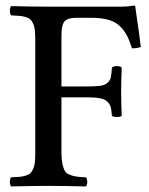

<svg xmlns="http://www.w3.org/2000/svg" viewBox="-20 -669 538 691"><path d="M20 2Q15.6 -2.4 15.6 -14.4Q15.6 -26.4 20 -30.8Q40 -31.7 51 -32.7Q62 -33.7 73.2 -37.1Q84.5 -40.5 89.8 -46.1Q95.2 -51.8 99.6 -61.8Q104 -71.8 105.5 -85.4Q106.9 -99.1 106.9 -120.1V-525.9Q106.9 -546.4 105.5 -559.8Q104 -573.2 99.6 -583.3Q95.2 -593.3 89.8 -598.6Q84.5 -604 73.2 -607.4Q62 -610.8 50.8 -611.8Q39.6 -612.8 20 -613.8Q15.6 -618.2 15.6 -630.4Q15.6 -642.6 20 -647Q104 -645 153.8 -645V0Q98.1 0 20 2ZM292 -318.8H201.2V-121.1Q201.2 -96.7 204.3 -80.8Q207.5 -64.9 212.6 -55.2Q217.8 -45.4 229.7 -40.5Q241.7 -35.6 253.9 -33.7Q266.1 -31.7 289.1 -30.8Q293.9 -26.4 293.9 -14.4Q293.9 -2.4 289.1 2Q216.8 0 153.8 0V-645H415Q439.9 -645 462.9 -648.9Q466.8 -648.9 466.8 -646Q466.8 -644 470.9 -615.7Q475.1 -587.4 480 -553Q484.9 -518.6 486.8 -500Q473.6 -495.1 455.1 -495.1Q445.8 -523.9 436.5 -541.7Q427.2 -559.6 411.1 -575.2Q395 -590.8 369.6 -597.9Q344.2 -605 307.1 -605H254.9Q223.6 -605 212.4 -592Q201.2 -579.1 201.2 -543V-357.9H292Q323.7 -357.9 340.6 -360.1Q357.4 -362.3 366.9 -371.1Q376.5 -379.9 378.9 -391.1Q381.3 -402.3 382.8 -425.8Q388.2 -431.2 400.9 -431.2Q412.6 -431.2 418 -425.8Q416 -372.1 416 -338.9Q416 -303.7 418 -252Q414.1 -248 400.9 -248Q386.7 -248 382.8 -252Q381.3 -272 378.9 -282Q376.5 -292 367.7 -301.8Q358.9 -311.5 340.8 -315.2Q322.8 -318.8 292 -318.8Z"/></svg>

Font: Common Serif News
Style: Regular
Weight: 450
Designer: Philipp H. Poll, Khaled Hosny
Foundry: Stefan Peev, Context Ltd.
Version: Version 1.026